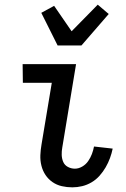

<svg xmlns="http://www.w3.org/2000/svg" viewBox="-20 -795 540 823"><path d="M290 8Q267 8 245 3Q223 -2 205 -14.5Q187 -27 175 -45Q163 -63 157.5 -85Q152 -107 153 -130Q154 -153 158 -176L202 -440H78L77 -520H306L247 -163Q244 -147 244.5 -131Q245 -115 251 -101Q257 -87 271 -79.5Q285 -72 301 -72Q317 -72 332.5 -81Q348 -90 358 -104.5Q368 -119 374 -135Q380 -151 383 -167L463 -158Q459 -138 451.5 -117.5Q444 -97 433 -78Q422 -59 407 -42Q392 -25 372.5 -13.5Q353 -2 332 3Q311 8 290 8ZM227 -600 157 -740 212 -770 287 -661 399 -775 446 -735 329 -600Z"/></svg>

Font: Iosevka Medium
Style: Italic
Weight: 500
Italic angle: -9°
Monospace: yes
Designer: Belleve Invis
Foundry: Belleve Invis
Version: Version 32.5.0; ttfautohint (v1.8.4)